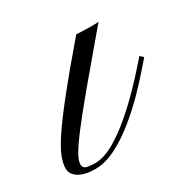

<svg xmlns="http://www.w3.org/2000/svg" viewBox="-127 -418 503 505"><g transform="rotate(-30 124.0 -165.0)"><path d="M27.3 1Q-2.4 1 -20.8 -10Q-39.1 -21 -39.1 -39.6Q-39.1 -54.2 -31.7 -73.5Q-24.4 -92.8 -3.7 -124Q17.1 -155.3 56.9 -205.3Q96.7 -255.4 161.6 -331.1Q166 -330.6 182.6 -330.1Q199.2 -329.6 208.5 -329.6Q216.8 -329.6 220.9 -329.8Q225.1 -330.1 229 -330.6Q157.7 -246.6 112.5 -192.4Q67.4 -138.2 43 -106Q18.6 -73.7 9.3 -56.6Q0 -39.6 0 -29.3Q0 -16.6 13.7 -14.6Q27.3 -12.7 35.6 -12.7Q62 -12.7 93.3 -30.5Q124.5 -48.3 155.5 -75Q186.5 -101.6 213.1 -128.9Q239.7 -156.2 256.8 -176Q273.9 -195.8 276.9 -198.7L286.6 -189.9Q281.2 -184.1 263.2 -163.1Q245.1 -142.1 218.3 -114.5Q191.4 -86.9 159.4 -60.5Q127.4 -34.2 93.5 -16.6Q59.6 1 27.3 1Z"/></g></svg>

Font: Pinyon Script
Style: Regular
Weight: 400
Designer: Nicole Fally, Eben Sorkin
Foundry: Sorkin Type Co.
Version: Version 1.008; ttfautohint (v1.8.4.7-5d5b)